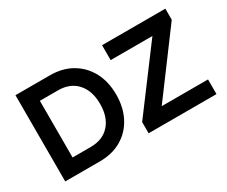

<svg xmlns="http://www.w3.org/2000/svg" viewBox="-110 -1025 1598 1350"><g transform="rotate(-30 689.0 -350.0)"><path d="M94 0V-700H375Q476 -700 551.5 -655.5Q627 -611 668.5 -532.5Q710 -454 710 -350Q710 -246 668.5 -167Q627 -88 552 -44Q477 0 375 0ZM370 -580H223V-120H370Q468 -120 523.5 -181.5Q579 -243 579 -350Q579 -456 523.5 -518Q468 -580 370 -580ZM771 0V-91L1136 -579H797V-700H1311V-610L946 -119H1322V0Z"/></g></svg>

Font: Readex Pro Medium
Style: Regular
Weight: 500
Designer: Bonnie Shaver-Troup, Thomas Jockin
Foundry: Lexend
Version: Version 1.204; ttfautohint (v1.8.4.7-5d5b)